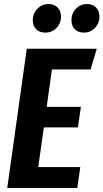

<svg xmlns="http://www.w3.org/2000/svg" viewBox="-20 -934 514 954"><path d="M430 -589H238L212 -403H382L367 -301H198L170 -104H379L364 0H16L113 -692H461ZM143 -833Q143 -868 166 -891Q189 -914 220 -914Q249 -914 266 -897Q283 -880 283 -852Q283 -818 260.5 -795Q238 -772 205 -772Q176 -772 159.5 -789Q143 -806 143 -833ZM335 -833Q335 -868 357.5 -891Q380 -914 412 -914Q440 -914 457 -897Q474 -880 474 -852Q474 -818 451.5 -795Q429 -772 397 -772Q368 -772 351.5 -789Q335 -806 335 -833Z"/></svg>

Font: Fira Sans Compressed SemiBold
Style: Italic
Weight: 600
Width: 1
Italic angle: -8°
Designer: bBox Type GmbH & Carrois Corporate GbR & Edenspiekermann AG
Foundry: bBox Type GmbH & Carrois Corporate GbR & Edenspiekermann AG
Version: Version 4.301